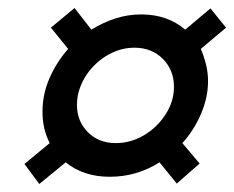

<svg xmlns="http://www.w3.org/2000/svg" viewBox="-20 -488 584 479"><path d="M78 -29 41 -79 104 -131Q86 -166 86 -209Q86 -253 103.5 -293Q121 -333 150 -366L107 -419L166 -468L208 -414Q237 -432 268 -442Q299 -452 332 -452Q398 -452 442 -414L505 -467L544 -419L481 -366Q489 -347 494 -327Q499 -307 499 -285Q499 -245 481.5 -204Q464 -163 435 -131L478 -80L421 -30L378 -83Q321 -47 254 -47Q188 -47 144 -83ZM269 -131Q305.9 -131 339 -150.5Q372 -170 393 -202.5Q414 -235 414 -271.5Q414 -313 386.4 -341Q358.7 -369 315.3 -369Q283 -369 253 -353Q223 -337 201.9 -309.7Q180.8 -282.3 173.9 -249Q173 -243 172.5 -237Q172 -231 172 -226Q172 -186 199 -158.5Q226 -131 269 -131Z"/></svg>

Font: Manuale
Style: Italic
Weight: 400
Italic angle: -11°
Designer: Eduardo Tunni / Pablo Cosgaya
Foundry: Eduardo Tunni / Pablo Cosgaya
Version: Version 1.002